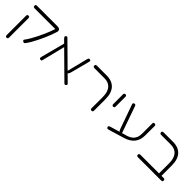

<svg xmlns="http://www.w3.org/2000/svg" viewBox="253 -1802 3175 3175"><g transform="rotate(45 1840.0 -215.0)"><path d="M362 4Q346 -5 340.5 -14Q335 -23 341 -32Q372 -73 402 -124.5Q432 -176 460 -232Q488 -288 512.5 -343Q537 -398 555.5 -447.5Q574 -497 586 -535L634 -502Q623 -463 603.5 -412.5Q584 -362 559.5 -306.5Q535 -251 508 -196.5Q481 -142 453.5 -94.5Q426 -47 400 -13Q395 -4 388.5 1Q382 6 375.5 6.5Q369 7 362 4ZM112 150Q103 150 97 146.5Q91 143 87.5 136.5Q84 130 84 121V-338Q84 -347 87.5 -353.5Q91 -360 97.5 -363Q104 -366 113 -366Q122 -366 128.5 -362.5Q135 -359 138 -353Q141 -347 141 -337V122Q141 131 137.5 137Q134 143 128 146.5Q122 150 112 150ZM634 -502 596 -522H480H95Q85 -522 78.5 -525.5Q72 -529 68.5 -536Q65 -543 65 -552Q65 -562 68.5 -568Q72 -574 78.5 -577Q85 -580 94 -580H578Q605 -580 620.5 -569Q636 -558 639.5 -540.5Q643 -523 634 -502Z M1363 7Q1355 15 1348 16.5Q1341 18 1335 14.5Q1329 11 1321 4L805 -505Q793 -519 785.5 -528Q778 -537 779 -545Q780 -553 790 -563Q800 -573 808 -571.5Q816 -570 826 -561.5Q836 -553 848 -539L1364 -30Q1371 -24 1372.5 -17.5Q1374 -11 1371.5 -5Q1369 1 1363 7ZM761 10Q751 8 746.5 2Q742 -4 742.5 -14.5Q743 -25 746 -39L860 -471L906 -452L802 -33Q798 -12 793.5 -2Q789 8 782 10Q775 12 761 10ZM1228 -138 1207 -146 1303 -531Q1307 -545 1311 -555.5Q1315 -566 1323 -570.5Q1331 -575 1346 -570Q1357 -567 1360.5 -560Q1364 -553 1362 -543Q1360 -533 1356 -518L1277 -214Q1272 -194 1266.5 -180Q1261 -166 1252 -156.5Q1243 -147 1228 -138Z M1961 10Q1952 10 1945.5 7.5Q1939 5 1935.5 -0.5Q1932 -6 1932 -13V-283Q1932 -342 1919 -386.5Q1906 -431 1880 -461.5Q1854 -492 1816 -507Q1778 -522 1727 -522H1494Q1484 -522 1477.5 -525.5Q1471 -529 1467.5 -535.5Q1464 -542 1464 -551Q1464 -561 1467.5 -567Q1471 -573 1477.5 -576.5Q1484 -580 1493 -580H1724Q1789 -580 1838.5 -561Q1888 -542 1921.5 -505Q1955 -468 1972 -413Q1989 -358 1989 -286V-20Q1989 -10 1986 -3.5Q1983 3 1976.5 6.5Q1970 10 1961 10Z M2165 -290Q2156 -290 2150 -293.5Q2144 -297 2140.5 -303.5Q2137 -310 2137 -319V-552Q2137 -561 2140.5 -567.5Q2144 -574 2150.5 -577Q2157 -580 2166 -580Q2175 -580 2181.5 -576.5Q2188 -573 2191 -567Q2194 -561 2194 -551V-318Q2194 -309 2190.5 -303Q2187 -297 2181 -293.5Q2175 -290 2165 -290Z M2383 31Q2371 34 2361.5 33.5Q2352 33 2346.5 27Q2341 21 2339 10Q2337 0 2339.5 -6Q2342 -12 2350 -16.5Q2358 -21 2370 -24L2677 -114Q2722 -129 2754 -155Q2786 -181 2803 -220Q2820 -259 2820 -310V-557Q2820 -565 2823 -570Q2826 -575 2832 -577.5Q2838 -580 2847 -580Q2857 -580 2864 -576.5Q2871 -573 2874.5 -566.5Q2878 -560 2878 -550L2877 -324Q2877 -271 2862.5 -228.5Q2848 -186 2821.5 -152.5Q2795 -119 2756.5 -95Q2718 -71 2669 -55ZM2552 -60Q2543 -65 2531.5 -76.5Q2520 -88 2514 -104L2361 -534Q2357 -545 2356.5 -552Q2356 -559 2360 -564.5Q2364 -570 2375 -574Q2387 -578 2394.5 -576.5Q2402 -575 2407 -568Q2412 -561 2416 -550L2584 -71Z M3512 11Q3503 11 3496.5 8.5Q3490 6 3486.5 0.5Q3483 -5 3483 -12V-283Q3483 -342 3470 -386.5Q3457 -431 3431 -461.5Q3405 -492 3367 -507Q3329 -522 3278 -522H3055Q3045 -522 3038.5 -525.5Q3032 -529 3028.5 -535.5Q3025 -542 3025 -551Q3025 -561 3028.5 -567Q3032 -573 3038.5 -576.5Q3045 -580 3054 -580H3275Q3340 -580 3389.5 -561Q3439 -542 3472.5 -505Q3506 -468 3523 -413Q3540 -358 3540 -286V-19Q3540 -9 3537 -2.5Q3534 4 3527.5 7.5Q3521 11 3512 11ZM3045 11Q3035 11 3028.5 7.5Q3022 4 3018.5 -2.5Q3015 -9 3015 -18Q3015 -28 3018.5 -34Q3022 -40 3028.5 -43.5Q3035 -47 3044 -47H3593Q3603 -47 3609 -43.5Q3615 -40 3618.5 -34Q3622 -28 3622 -18Q3622 -9 3618.5 -2.5Q3615 4 3608.5 7.5Q3602 11 3592 11Z"/></g></svg>

Font: Fredoka SemiExpanded Light
Style: Regular
Weight: 300
Width: 6
Designer: Ben Nathan
Foundry: Milena B. Brandão, Ben Nathan
Version: Version 2.001